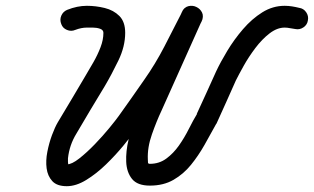

<svg xmlns="http://www.w3.org/2000/svg" viewBox="-20 -603 1081 661"><path d="M239 -500Q225 -494 210.5 -500Q196 -506 191 -520Q185 -535 191 -549Q197 -563 211 -569Q246 -583 279 -583Q310 -583 340.5 -575.5Q371 -568 391 -548Q411 -528 411 -490Q411 -443 387.5 -394.5Q364 -346 341 -307Q316 -266 291.5 -225Q267 -184 243 -143Q219 -104 214 -58Q214 -52 214 -46Q214 -40 216 -34Q216 -32 212 -34.5Q208 -37 210 -37Q227 -37 253 -57.5Q279 -78 306.5 -106.5Q334 -135 356.5 -162.5Q379 -190 389 -204Q411 -235 433 -266Q455 -297 477 -329Q515 -383 546 -443Q577 -503 607 -562Q615 -579 629.5 -582Q644 -585 656 -579Q669 -573 675.5 -560Q682 -547 674 -530Q640 -453 605 -376Q570 -299 536 -222Q519 -186 503 -140.5Q487 -95 489 -54Q489 -47 489.5 -43Q490 -39 496 -39Q528 -39 552.5 -57Q577 -75 596 -102Q615 -129 630 -159Q645 -189 659 -212Q659 -212 658 -211Q657 -210 657 -210Q674 -246 690.5 -283Q707 -320 724 -357Q739 -389 762.5 -428Q786 -467 816.5 -502.5Q847 -538 883 -560.5Q919 -583 960 -583Q973 -583 985.5 -581Q998 -579 1010 -576Q1025 -574 1034 -561Q1043 -548 1040 -533Q1038 -518 1025 -509Q1012 -500 997 -503Q988 -504 978.5 -506Q969 -508 960 -508Q934 -508 908 -488Q882 -468 859 -437.5Q836 -407 819 -376.5Q802 -346 792 -326Q776 -289 759 -252Q742 -215 726 -179Q726 -179 725 -177Q724 -176 724 -176Q705 -141 684 -104Q663 -67 637.5 -35.5Q612 -4 577.5 16Q543 36 496 36Q453 36 434.5 13Q416 -10 414.5 -46Q413 -82 422.5 -122Q432 -162 445 -197Q458 -232 467 -253Q502 -330 536.5 -407Q571 -484 606 -561Q613 -578 628 -581Q643 -584 655 -578Q668 -572 675 -558.5Q682 -545 674 -529Q642 -466 610 -404Q578 -342 538 -285Q516 -254 494 -223Q472 -192 450 -160Q433 -136 405.5 -102.5Q378 -69 345 -37Q312 -5 277 16.5Q242 38 210 38Q176 38 160 20.5Q144 3 140.5 -23.5Q137 -50 143 -80.5Q149 -111 159 -138Q169 -165 179 -182Q203 -222 227.5 -263Q252 -304 276 -345Q288 -365 302 -389.5Q316 -414 326 -440Q336 -466 336 -490Q336 -500 324.5 -504Q313 -508 299.5 -508Q286 -508 279 -508Q260 -508 239 -500Q239 -500 239 -500Q239 -500 239 -500Z"/></svg>

Font: FRB American Cursive Guidelines Arrows Extrabold
Style: Bold Italic
Weight: 800
Italic angle: -25°
Version: Version 2.0;Modular Font Editor K font №1